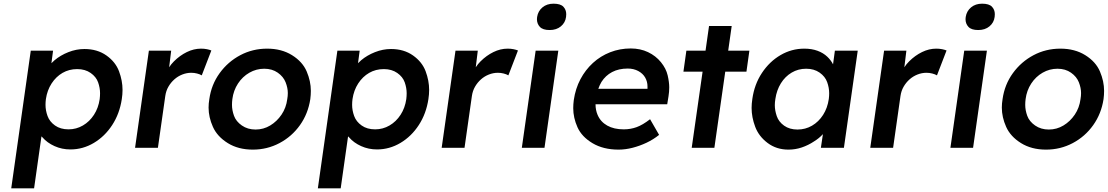

<svg xmlns="http://www.w3.org/2000/svg" viewBox="-20 -802 6012 1042"><path d="M41 220 147 -527H268L259 -459Q267 -467 276 -475Q308 -502 351 -519Q394 -536 438 -536Q508 -536 557.5 -501Q607 -466 626 -415Q645 -364 645 -314Q645 -290 641 -264Q629 -185 589 -123.5Q549 -62 489.5 -26.5Q430 9 362 9Q316 9 276 -9Q236 -27 211 -56Q208 -59 205 -62L165 220ZM352 -100Q394 -100 430 -121Q466 -142 490 -179Q514 -216 521 -264Q523 -281 523 -296Q523 -325 512.5 -355Q502 -385 472 -406Q442 -427 399 -427Q355 -427 319.5 -406.5Q284 -386 260 -349Q236 -312 229 -264Q227 -248 227 -233Q227 -203 238 -172.5Q249 -142 278.5 -121Q308 -100 352 -100Z M713 0 788 -527H909L898 -437Q909 -454 924 -469Q956 -501 994 -519.5Q1032 -538 1071 -538Q1088 -538 1103 -535Q1118 -532 1127 -528L1075 -393Q1065 -399 1049.5 -403Q1034 -407 1018 -407Q993 -407 969 -397.5Q945 -388 926 -371Q907 -354 894 -331.5Q881 -309 877 -281L837 0Z M1352 10Q1273 10 1216 -25.5Q1159 -61 1135.5 -113.5Q1112 -166 1112 -218Q1112 -240 1116 -264Q1127 -343 1172 -405Q1217 -467 1284 -502.5Q1351 -538 1430 -538Q1508 -538 1565 -502.5Q1622 -467 1644.5 -414Q1667 -361 1667 -309Q1667 -287 1664 -264Q1652 -185 1608 -123Q1564 -61 1497 -25.5Q1430 10 1352 10ZM1367 -99Q1410 -99 1446.5 -121Q1483 -143 1508 -180Q1533 -217 1539 -264Q1542 -281 1542 -297Q1542 -325 1530 -355.5Q1518 -386 1487.5 -407.5Q1457 -429 1414 -429Q1371 -429 1333.5 -407.5Q1296 -386 1271.5 -348.5Q1247 -311 1241 -264Q1239 -248 1239 -233Q1239 -204 1250 -173.5Q1261 -143 1292.5 -121Q1324 -99 1367 -99Z M1705 220 1811 -527H1932L1923 -459Q1931 -467 1940 -475Q1972 -502 2015 -519Q2058 -536 2102 -536Q2172 -536 2221.5 -501Q2271 -466 2290 -415Q2309 -364 2309 -314Q2309 -290 2305 -264Q2293 -185 2253 -123.5Q2213 -62 2153.5 -26.5Q2094 9 2026 9Q1980 9 1940 -9Q1900 -27 1875 -56Q1872 -59 1869 -62L1829 220ZM2016 -100Q2058 -100 2094 -121Q2130 -142 2154 -179Q2178 -216 2185 -264Q2187 -281 2187 -296Q2187 -325 2176.5 -355Q2166 -385 2136 -406Q2106 -427 2063 -427Q2019 -427 1983.5 -406.5Q1948 -386 1924 -349Q1900 -312 1893 -264Q1891 -248 1891 -233Q1891 -203 1902 -172.5Q1913 -142 1942.5 -121Q1972 -100 2016 -100Z M2377 0 2452 -527H2573L2562 -437Q2573 -454 2588 -469Q2620 -501 2658 -519.5Q2696 -538 2735 -538Q2752 -538 2767 -535Q2782 -532 2791 -528L2739 -393Q2729 -399 2713.5 -403Q2698 -407 2682 -407Q2657 -407 2633 -397.5Q2609 -388 2590 -371Q2571 -354 2558 -331.5Q2545 -309 2541 -281L2501 0Z M2963 -639Q2926 -639 2910 -656Q2894 -673 2894 -698Q2894 -704 2895 -710Q2900 -742 2924 -762Q2948 -782 2984 -782Q3022 -782 3037.5 -765.5Q3053 -749 3053 -725Q3053 -718 3052 -710Q3048 -679 3024 -659Q3000 -639 2963 -639ZM2812 0 2887 -527H3010L2935 0Z M3337 10Q3254 10 3195.5 -25Q3137 -60 3114 -111.5Q3091 -163 3091 -215Q3091 -236 3094 -259Q3103 -321 3130 -372Q3157 -423 3198 -460.5Q3239 -498 3291.5 -518.5Q3344 -539 3403 -539Q3455 -539 3497 -519Q3539 -499 3567 -464.5Q3595 -430 3603.5 -393Q3612 -356 3612 -328Q3612 -304 3608 -279L3601 -236H3212Q3212 -205 3223 -179Q3239 -141 3275.5 -120.5Q3312 -100 3365 -100Q3402 -100 3435 -112Q3468 -124 3508 -155L3557 -70Q3526 -45 3489 -27.5Q3452 -10 3413 0Q3374 10 3337 10ZM3494 -320V-325Q3494 -329 3494 -333Q3494 -359 3481.5 -381Q3469 -403 3444 -416.5Q3419 -430 3387 -430Q3338 -430 3302 -411Q3266 -392 3244 -357Q3234 -340 3227 -320Z M3689 -413 3705 -527H3809L3828 -661H3951L3932 -527H4047L4031 -413H3916L3857 0H3734L3793 -413Z M4259 10Q4194 10 4146 -26Q4098 -62 4078.5 -114Q4059 -166 4059 -216Q4059 -239 4063 -265Q4074 -344 4115 -406Q4156 -468 4216 -503Q4276 -538 4345 -538Q4385 -538 4416.5 -526.5Q4448 -515 4470 -494Q4489 -476 4501 -453L4511 -527H4635L4560 0H4435L4446 -74Q4425 -51 4397 -34Q4367 -14 4332 -2Q4297 10 4259 10ZM4308 -99Q4351 -99 4387 -120Q4423 -141 4447 -178.5Q4471 -216 4478 -265Q4480 -281 4480 -296Q4480 -326 4469 -356.5Q4458 -387 4428 -408Q4398 -429 4355 -429Q4312 -429 4276.5 -408Q4241 -387 4218 -350Q4195 -313 4188 -265Q4185 -247 4185 -231Q4185 -203 4195.5 -172Q4206 -141 4235.5 -120Q4265 -99 4308 -99Z M4703 0 4778 -527H4899L4888 -437Q4899 -454 4914 -469Q4946 -501 4984 -519.5Q5022 -538 5061 -538Q5078 -538 5093 -535Q5108 -532 5117 -528L5065 -393Q5055 -399 5039.5 -403Q5024 -407 5008 -407Q4983 -407 4959 -397.5Q4935 -388 4916 -371Q4897 -354 4884 -331.5Q4871 -309 4867 -281L4827 0Z M5289 -639Q5252 -639 5236 -656Q5220 -673 5220 -698Q5220 -704 5221 -710Q5226 -742 5250 -762Q5274 -782 5310 -782Q5348 -782 5363.5 -765.5Q5379 -749 5379 -725Q5379 -718 5378 -710Q5374 -679 5350 -659Q5326 -639 5289 -639ZM5138 0 5213 -527H5336L5261 0Z M5657 10Q5578 10 5521 -25.5Q5464 -61 5440.5 -113.5Q5417 -166 5417 -218Q5417 -240 5421 -264Q5432 -343 5477 -405Q5522 -467 5589 -502.5Q5656 -538 5735 -538Q5813 -538 5870 -502.5Q5927 -467 5949.5 -414Q5972 -361 5972 -309Q5972 -287 5969 -264Q5957 -185 5913 -123Q5869 -61 5802 -25.5Q5735 10 5657 10ZM5672 -99Q5715 -99 5751.5 -121Q5788 -143 5813 -180Q5838 -217 5844 -264Q5847 -281 5847 -297Q5847 -325 5835 -355.5Q5823 -386 5792.5 -407.5Q5762 -429 5719 -429Q5676 -429 5638.5 -407.5Q5601 -386 5576.5 -348.5Q5552 -311 5546 -264Q5544 -248 5544 -233Q5544 -204 5555 -173.5Q5566 -143 5597.5 -121Q5629 -99 5672 -99Z"/></svg>

Font: Lexend Med
Style: Italic
Weight: 500
Italic angle: -8.13011°
Designer: Bonnie Shaver-Troup, Thomas Jockin
Foundry: Lexend
Version: Version 1.007